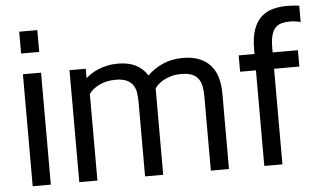

<svg xmlns="http://www.w3.org/2000/svg" viewBox="-51 -807 1466 886"><g transform="rotate(-5 682.0 -363.5)"><path d="M65.9 -614.7V-715.8H149.9V-614.7ZM65.9 0V-518.6H149.9V0Z M356.9 -518.6V-475.1Q367.7 -484.4 382.3 -494.1Q397 -503.9 415.8 -511.7Q434.6 -519.5 457.3 -524.4Q480 -529.3 507.3 -529.3Q555.7 -529.3 589.6 -512Q623.5 -494.6 642.6 -462.4Q673.3 -492.7 714.4 -511Q755.4 -529.3 807.1 -529.3Q851.1 -529.3 882.8 -516.6Q914.6 -503.9 935.1 -480.7Q955.6 -457.5 965.3 -424.6Q975.1 -391.6 975.1 -351.1V0H891.1V-343.3Q891.1 -370.1 887 -391.1Q882.8 -412.1 872.1 -426.5Q861.3 -440.9 842.5 -448.5Q823.7 -456.1 793.9 -456.1Q767.1 -456.1 746.6 -450.2Q726.1 -444.3 710.9 -435.8Q695.8 -427.2 685.8 -417.7Q675.8 -408.2 670.4 -400.4V0H586.4V-343.3Q586.4 -365.7 583.5 -386.2Q580.6 -406.7 570.3 -422.4Q560.1 -438 540.8 -447Q521.5 -456.1 489.3 -456.1Q466.8 -456.1 447.5 -451.7Q428.2 -447.3 412.6 -439.5Q397 -431.6 385 -421.6Q373 -411.6 365.7 -400.4V0H281.7V-518.6Z M1363.8 -647.5Q1351.1 -649.9 1339.6 -651.9Q1328.1 -653.8 1315.4 -653.8Q1293.5 -653.8 1276.1 -649.2Q1258.8 -644.5 1246.8 -632.1Q1234.9 -619.6 1228.8 -597.2Q1222.7 -574.7 1222.7 -539.6V-518.6H1339.8V-442.9H1222.7V0H1138.7V-442.9H1065.4V-518.6H1138.7V-539.6Q1138.7 -596.2 1151.9 -632.6Q1165 -668.9 1188.2 -689.7Q1211.4 -710.4 1242.4 -718.5Q1273.4 -726.6 1309.1 -726.6Q1321.8 -726.6 1335.9 -725.6Q1350.1 -724.6 1363.8 -722.7Z"/></g></svg>

Font: Arian AMU
Style: Regular
Weight: 400
Designer: Ruben Hakobyan (Tarumian)
Foundry: Ruben Hakobyan (Tarumian)
Version: Version 4.003